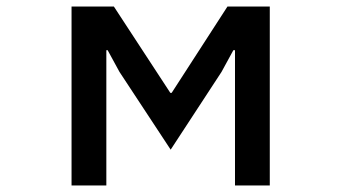

<svg xmlns="http://www.w3.org/2000/svg" viewBox="-20 -565 1040 585"><path d="M304 0H198V-545H327L499 -282H503L673 -545H802V0H696V-412H691L655 -346L500 -109L344 -346L308 -412H304Z"/></svg>

Font: IBM Plex Sans JP Medium
Style: Regular
Weight: 500
Designer: Mike Abbink; Paul van der Laan; Pieter van Rosmalen; Wujin Sim; Yejin Wi; Jinhee Kim; Boomi Park; Yona Kim; Kichan Ma
Foundry: Sandoll Inc.
Version: Version 1.001